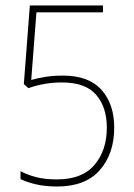

<svg xmlns="http://www.w3.org/2000/svg" viewBox="-20 -669 491 701"><path d="M210 -393Q304 -393 350.5 -341Q397 -289 397 -203Q397 -108 344.5 -48Q292 12 188 12Q147 12 113.5 4.5Q80 -3 55 -15V-44Q79 -31 111 -22.5Q143 -14 188 -14Q280 -14 325 -67Q370 -120 370 -203Q370 -278 331 -323Q292 -368 206 -368Q172 -368 139.5 -362Q107 -356 84 -347L67 -362L89 -649H356V-624H113L94 -377Q114 -383 143.5 -388Q173 -393 210 -393Z"/></svg>

Font: Noto Sans Telugu Condensed Thin
Style: Regular
Weight: 100
Width: 3
Designer: Jelle Bosma - Monotype Design Team
Foundry: Monotype Imaging Inc.
Version: Version 2.005; ttfautohint (v1.8.4.7-5d5b)